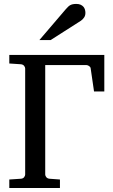

<svg xmlns="http://www.w3.org/2000/svg" viewBox="-20 -948 568 968"><path d="M454.1 -486.8 437 -604Q436 -610.8 428.5 -615.5Q420.9 -620.1 415 -620.1H208V-67.9Q208 -62 213.1 -55.2Q218.3 -48.3 229 -46.9L282.2 -43V0H26.9V-43L85.9 -46.9Q96.7 -47.9 101.8 -54.9Q106.9 -62 106.9 -67.9V-603Q106.9 -608.9 101.8 -615.7Q96.7 -622.6 85.9 -624L26.9 -627.9V-670.9H505.9V-486.8ZM410.6 -883.3Q410.6 -869.6 404.1 -859.9Q397.5 -850.1 387.7 -843.3L235.4 -746.1H178.7L311.5 -901.4Q317.4 -907.7 322.3 -912.8Q327.1 -918 333 -921.4Q338.9 -924.8 346.4 -926.5Q354 -928.2 364.7 -928.2Q377.9 -928.2 386.7 -924.1Q395.5 -919.9 400.9 -913.6Q406.2 -907.2 408.4 -899.2Q410.6 -891.1 410.6 -883.3Z"/></svg>

Font: Charis SIL Cyr
Style: Regular
Weight: 400
Foundry: SIL International
Version: Version 5.000